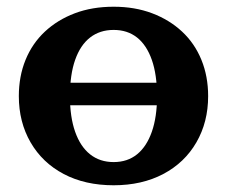

<svg xmlns="http://www.w3.org/2000/svg" viewBox="-20 -541 675 571"><path d="M599 -255Q599 -178 564 -117.5Q529 -57 465.5 -23.5Q402 10 318 10Q233 10 169.5 -23.5Q106 -57 71 -117.5Q36 -178 36 -255Q36 -314 56 -363Q76 -412 113.5 -447Q151 -482 202.5 -501.5Q254 -521 318 -521Q381 -521 432.5 -501.5Q484 -482 521.5 -447Q559 -412 579 -363Q599 -314 599 -255ZM188 -255Q188 -193 203.5 -149Q219 -105 248 -82Q277 -59 318 -59Q359 -59 387.5 -82Q416 -105 431.5 -149Q447 -193 447 -255Q447 -319 431.5 -363Q416 -407 387.5 -429.5Q359 -452 318 -452Q277 -452 248 -429.5Q219 -407 203.5 -363Q188 -319 188 -255ZM104 -228V-295H533V-228Z"/></svg>

Font: Roboto Serif 28pt SemiBold
Style: Regular
Weight: 600
Designer: Greg Gazdowicz
Foundry: Commercial Type
Version: Version 1.008